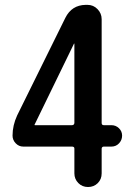

<svg xmlns="http://www.w3.org/2000/svg" viewBox="-20 -750 540 770"><path d="M119.1 -251Q119.1 -250 118.2 -250Q118.2 -248 120.1 -248H268.6Q277.3 -248 278.3 -256.8V-574.2Q278.3 -575.2 277.3 -575.2Q276.4 -575.2 276.4 -574.2ZM73.2 -162.1Q55.7 -162.1 43 -175.3Q30.3 -188.5 30.3 -206.1Q30.3 -247.1 48.8 -287.1L242.2 -678.7Q267.6 -729.5 323.2 -730.5H331.1Q354.5 -730.5 371.1 -713.4Q387.7 -696.3 387.7 -672.9V-256.8Q387.7 -248 396.5 -248H426.8Q444.3 -248 457 -235.8Q469.7 -223.6 469.7 -206.1Q469.7 -188.5 457.5 -175.3Q445.3 -162.1 426.8 -162.1H396.5Q388.7 -162.1 387.7 -154.3V-54.7Q387.7 -31.2 372.1 -15.6Q356.4 0 333 0Q309.6 0 293.9 -16.1Q278.3 -32.2 278.3 -54.7V-154.3Q278.3 -162.1 268.6 -162.1Z"/></svg>

Font: Rounded Mgen+ 1mn medium
Style: Regular
Weight: 500
Designer: [Source Han Sans]
Ryoko NISHIZUKA  (kana & ideographs); Paul D. Hunt (Latin, Greek & Cyrillic); Wenlong ZHANG  (bopomofo
Version: Version 1.059.20150602